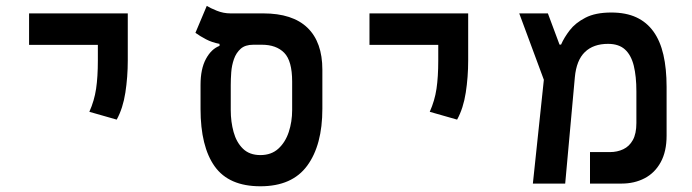

<svg xmlns="http://www.w3.org/2000/svg" viewBox="-20 -632 2384 661"><path d="M381.8 -220.2 287.6 -247.1Q304.7 -285.2 310.8 -326.2Q316.9 -367.2 316.9 -423.8V-585.9H419.9V-423.8Q419.9 -367.2 411.6 -313.2Q403.3 -259.3 381.8 -220.2ZM80.1 -477.5V-585.9H419.9V-477.5Z M876.5 9.3Q768.1 9.3 719.2 -59.1Q670.4 -127.4 670.4 -257.3V-339.8Q670.4 -395 689 -429.2Q707.5 -463.4 735.8 -474.1V-481Q710 -485.8 689.5 -496.6Q668.9 -507.3 652.8 -519L691.9 -611.8Q703.1 -604.5 726.1 -595.2Q749 -585.9 773.4 -585.9H886.2Q987.3 -585.9 1038.6 -536.4Q1089.8 -486.8 1089.8 -392.1V-257.3Q1089.8 -132.8 1037.8 -61.8Q985.8 9.3 876.5 9.3ZM876.5 -98.1Q914.1 -98.1 938.2 -120.1Q962.4 -142.1 974.1 -177.5Q985.8 -212.9 985.8 -252.9V-351.1Q985.8 -422.4 958.5 -450.2Q931.2 -478 881.3 -478H852.1Q824.2 -478 808.6 -464.1Q793 -450.2 785.4 -428.5Q777.8 -406.7 776.1 -383.1Q774.4 -359.4 774.4 -339.4V-252.9Q774.4 -212.9 784.2 -177.5Q793.9 -142.1 816.4 -120.1Q838.9 -98.1 876.5 -98.1Z M1553.7 -220.2 1459.5 -247.1Q1476.6 -285.2 1482.7 -326.2Q1488.8 -367.2 1488.8 -423.8V-585.9H1591.8V-423.8Q1591.8 -367.2 1583.5 -313.2Q1575.2 -259.3 1553.7 -220.2ZM1252 -477.5V-585.9H1591.8V-477.5Z M1814.5 0 1862.3 -451.7 1905.8 -478.5H1911.6Q1921.9 -502.4 1941.4 -527.8Q1960.9 -553.2 1995.4 -571Q2029.8 -588.9 2084.5 -588.9Q2134.8 -588.9 2170.7 -572.3Q2206.5 -555.7 2229.7 -523.4Q2252.9 -491.2 2263.9 -443.4Q2274.9 -395.5 2274.9 -333V-165Q2274.9 -110.4 2254.6 -73.5Q2234.4 -36.6 2199.2 -18.3Q2164.1 0 2120.1 0H2011.2V-108.4H2079.6Q2105 -108.4 2125.7 -118.2Q2146.5 -127.9 2158.7 -149.9Q2170.9 -171.9 2170.9 -208.5V-317.4Q2170.9 -369.1 2161.9 -405.8Q2152.8 -442.4 2131.6 -461.7Q2110.4 -481 2073.2 -481Q2022.9 -481 1993.7 -452.9Q1964.4 -424.8 1959 -365.7L1925.8 0ZM1859.9 -336.9 1767.6 -585.9H1866.2L1907.7 -474.6Z"/></svg>

Font: Cascadia Mono Medium
Style: Regular
Weight: 500
Monospace: yes
Designer: Aaron Bell
Foundry: Saja Typeworks
Version: Version 2407.024